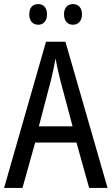

<svg xmlns="http://www.w3.org/2000/svg" viewBox="-20 -919 547 939"><path d="M123 -849C123 -815 142 -798 167 -798C191 -798 210 -815 210 -849C210 -883 191 -899 167 -899C142 -899 123 -884 123 -849ZM293 -849C293 -815 312 -798 337 -798C361 -798 381 -815 381 -849C381 -883 361 -899 337 -899C313 -899 293 -884 293 -849ZM416 0H506L300 -715H205L0 0H90L152 -222H354ZM274 -530 335 -301H170L230 -530C238 -562 246 -600 252 -634C256 -605 267 -560 274 -530Z"/></svg>

Font: Noto Sans Sinhala Condensed
Style: Regular
Weight: 400
Width: 3
Designer: Jelle Bosma - Monotype Design Team
Foundry: Monotype Imaging Inc.
Version: Version 2.006